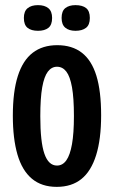

<svg xmlns="http://www.w3.org/2000/svg" viewBox="-20 -716 444 748"><path d="M201 12Q142 12 104 -20Q66 -52 48 -114Q30 -176 30 -265Q30 -359 49.5 -420Q69 -481 107.5 -510.5Q146 -540 203 -540Q261 -540 299 -510.5Q337 -481 355.5 -421Q374 -361 374 -267Q374 -174 354.5 -111.5Q335 -49 297 -18.5Q259 12 201 12ZM202 -71Q224 -71 238.5 -91.5Q253 -112 260.5 -154.5Q268 -197 268 -264Q268 -334 260.5 -376Q253 -418 238.5 -437Q224 -456 202 -456Q181 -456 166.5 -437Q152 -418 144.5 -376Q137 -334 137 -263Q137 -163 153 -117Q169 -71 202 -71ZM274 -596Q249 -596 234.5 -608Q220 -620 220 -646Q220 -673 234.5 -684.5Q249 -696 274 -696Q301 -696 315.5 -684.5Q330 -673 330 -646Q330 -619 315 -607.5Q300 -596 274 -596ZM128 -596Q102 -596 87.5 -607.5Q73 -619 73 -646Q73 -672 87.5 -684Q102 -696 128 -696Q154 -696 168.5 -684Q183 -672 183 -646Q183 -619 168.5 -607.5Q154 -596 128 -596Z"/></svg>

Font: Bricolage Grotesque 48pt Condensed Medium
Style: Regular
Weight: 500
Width: 3
Designer: Mathieu Triay
Foundry: Atelier Triay
Version: Version 1.001;gftools[0.9.33.dev8+g029e19f]